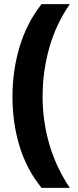

<svg xmlns="http://www.w3.org/2000/svg" viewBox="-20 -746 377 924"><path d="M40 -280Q40 -408 75 -523Q110 -638 180 -726H316Q250 -631 217.5 -517Q185 -403 185 -281Q185 -162 218 -50Q251 62 316 158H180Q109 71 74.5 -41Q40 -153 40 -280Z"/></svg>

Font: Noto Sans Ethiopic SemiCondensed ExtraBold
Style: Regular
Weight: 800
Width: 4
Designer: Monotype Design Team
Foundry: Monotype Imaging Inc.
Version: Version 2.102; ttfautohint (v1.8.4.7-5d5b)